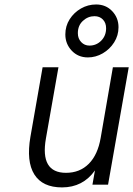

<svg xmlns="http://www.w3.org/2000/svg" viewBox="-20 -804 580 836"><path d="M250 12Q165 12 129.5 -44.5Q94 -101 112.5 -208.5L165.5 -511H234.5L180 -201.5Q153.5 -51.5 267.5 -51.5Q327.5 -51.5 366.8 -91Q406 -130.5 418.5 -204.5L471.5 -511H540.5L450.5 0H382.5L393.5 -62Q341 12 250 12ZM362.5 -554Q320 -554 292.2 -583.5Q264.5 -613 264.5 -654Q264.5 -690.5 283.2 -720Q302 -749.5 332.5 -767Q363 -784.5 398.5 -784.5Q441 -784.5 468.5 -755.5Q496 -726.5 496 -685.5Q496 -649.5 477 -619.5Q458 -589.5 427.5 -571.8Q397 -554 362.5 -554ZM369.5 -605.5Q399.5 -605.5 420.8 -627Q442 -648.5 442 -681Q442 -704.5 428 -719Q414 -733.5 391.5 -733.5Q363 -733.5 341 -713.2Q319 -693 319 -659.5Q319 -636 333.5 -620.8Q348 -605.5 369.5 -605.5Z"/></svg>

Font: Overpass Light
Style: Italic
Weight: 300
Italic angle: -10°
Designer: Delve Withrington, Dave Bailey, Thomas Jockin
Foundry: Delve Fonts LLC
Version: Version 4.000; ttfautohint (v1.8.3)